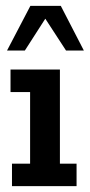

<svg xmlns="http://www.w3.org/2000/svg" viewBox="-20 -637 307 657"><path d="M21 0V-77H83V-322H16V-399H185V-77H242V0ZM4 -464 84 -617H188L267 -464H206L135 -573L65 -464Z"/></svg>

Font: Rokkitt SemiBold
Style: Regular
Weight: 600
Designer: Vernon Adams
Foundry: Vernon Adams
Version: Version 3.103